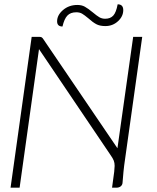

<svg xmlns="http://www.w3.org/2000/svg" viewBox="-20 -871 729 891"><path d="M640 -700 561 -137Q556 -104 553 -74Q550 -44 549 -27Q549 -14 541 -7Q533 0 520 0H500L510 -74Q512 -96 512 -101Q512 -115 508 -125.5Q504 -136 492 -153L161 -643L71 0H29L127 -700H162Q169 -700 173 -698Q177 -696 182 -688L525 -183L598 -700ZM245 -772Q245 -801 272.5 -824.5Q300 -848 339 -848Q359 -848 373.5 -840Q388 -832 410 -814Q429 -798 441 -791Q453 -784 468 -784Q492 -784 505.5 -798.5Q519 -813 526 -851Q552 -851 552 -824Q552 -795 527.5 -772.5Q503 -750 469 -750Q443 -750 426.5 -759Q410 -768 390 -786Q372 -801 361 -807.5Q350 -814 334 -814Q307 -814 292.5 -798.5Q278 -783 270 -748Q245 -748 245 -772Z"/></svg>

Font: Krub ExtraLight
Style: Italic
Weight: 275
Italic angle: -8°
Designer: Ekaluck Peanpanawate
Foundry: Cadson Demak Co.,Ltd.
Version: Version 1.000; ttfautohint (v1.6)